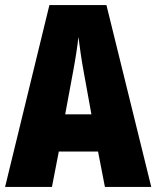

<svg xmlns="http://www.w3.org/2000/svg" viewBox="-20 -734 614 754"><path d="M392 0H574L398 -714H174L0 0H184L211 -139H365ZM310 -445 339 -285H236L266 -447C276 -500 284 -551 288 -589C293 -549 300 -498 310 -445Z"/></svg>

Font: Noto Sans Georgian ExtraCondensed Black
Style: Regular
Weight: 900
Width: 2
Designer: Monotype Design Team, Akaki Razmadze
Foundry: Google LLC
Version: Version 2.005